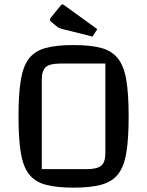

<svg xmlns="http://www.w3.org/2000/svg" viewBox="-20 -847 676 882"><path d="M65 -312Q65 -414 75.5 -478.5Q86 -543 113 -578Q140 -613 189.5 -626.5Q239 -640 318 -640Q396 -640 445.5 -626.5Q495 -613 522.5 -577.5Q550 -542 560.5 -478Q571 -414 571 -312Q571 -210 560.5 -146Q550 -82 522.5 -47Q495 -12 445.5 1.5Q396 15 318 15Q239 15 189.5 1.5Q140 -12 113 -47Q86 -82 75.5 -146Q65 -210 65 -312ZM172 -70H378Q426 -70 445 -86Q464 -102 464 -143V-555H257Q209 -555 190.5 -539Q172 -523 172 -482ZM405 -679 265 -714Q256 -717 252 -718.5Q248 -720 243 -724L216 -746Q209 -752 209 -757Q209 -761 216 -769L259 -822Q263 -827 267 -827Q270 -827 275 -823L427 -713Z"/></svg>

Font: Changa ExtraLight
Style: Regular
Weight: 400
Version: Version 3.002; ttfautohint (v1.8.2)